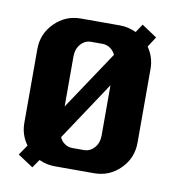

<svg xmlns="http://www.w3.org/2000/svg" viewBox="-78 -729 746 819"><g transform="rotate(10 295.0 -319.5)"><path d="M540 -160.2Q540 -93.8 493.2 -46.9Q446.3 0 379.9 0H210Q173.8 0 141.1 -15.1L116.2 21L49.8 -22.9L80.1 -66.9Q49.8 -107.9 49.8 -160.2V-480Q49.8 -545.9 96.9 -593Q144 -640.1 210 -640.1H379.9Q415.5 -640.1 450.2 -624L474.1 -660.2L540 -616.2L511.2 -571.8Q540 -530.3 540 -480ZM376 -512.2Q367.7 -529.8 352.5 -539.8Q337.4 -549.8 319.8 -549.8H270Q243.7 -549.8 225.3 -528.6Q207 -507.3 207 -476.1V-258.8ZM383.8 -163.1V-381.8L214.8 -127Q222.2 -109.9 237.1 -99.9Q252 -89.8 270 -89.8H319.8Q346.7 -89.8 365.2 -110.8Q383.8 -131.8 383.8 -163.1Z"/></g></svg>

Font: Laconic
Style: Bold
Weight: 700
Designer: Robby Woodard
Version: Version 1.000